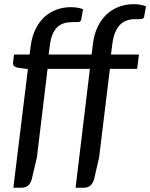

<svg xmlns="http://www.w3.org/2000/svg" viewBox="-20 -754 703 898"><path d="M499 -499H630L621.5 -432H494L443.5 -17.5L420 84.5Q414 103.5 402.8 113.8Q391.5 124 371 124H333.5L400.5 -432H202.5L152.5 -17.5L128.5 84.5Q123 103.5 111.5 113.8Q100 124 80 124H42.5L110.5 -431L62.5 -437.5Q51.5 -440 45.8 -445.2Q40 -450.5 41 -461L45.5 -499H118.5L123.5 -538Q129 -581.5 145.2 -615.5Q161.5 -649.5 186 -672.8Q210.5 -696 242.5 -708.2Q274.5 -720.5 311.5 -720.5Q343.5 -720.5 368.5 -711L359.5 -661.5Q357 -651.5 345.5 -651Q334 -650.5 317.5 -650.5Q296.5 -650.5 279.2 -645.2Q262 -640 248.5 -627.5Q235 -615 226 -593.8Q217 -572.5 213 -541L207.5 -499H408.5L415 -551.5Q420.5 -595 437 -629Q453.5 -663 478.5 -686.5Q503.5 -710 536 -722.2Q568.5 -734.5 606 -734.5Q637 -734.5 663 -724.5L654 -675Q652.5 -670 649 -667.8Q645.5 -665.5 640 -664.8Q634.5 -664 627.2 -664.2Q620 -664.5 612 -664.5Q591 -664.5 573 -658.2Q555 -652 541.5 -638.2Q528 -624.5 518.8 -602.5Q509.5 -580.5 505.5 -548.5Z"/></svg>

Font: Lato Medium
Style: Italic
Weight: 500
Italic angle: -7°
Designer: Lukasz Dziedzic
Foundry: tyPoland Lukasz Dziedzic
Version: Version 2.006; 2014-01-15